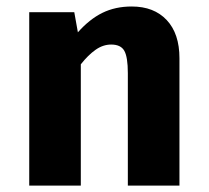

<svg xmlns="http://www.w3.org/2000/svg" viewBox="-20 -583 655 603"><path d="M71.8 0V-544.6H213.3L224.6 -481.5Q261 -522.6 301.5 -542.6Q342.1 -562.6 393.8 -562.6Q463.6 -562.6 503.6 -520Q543.6 -477.4 543.6 -400V0H381.5V-353.3Q381.5 -403.6 370.5 -423.3Q359.5 -443.1 329.2 -443.1Q303.6 -443.1 280.3 -426.7Q256.9 -410.3 233.8 -381V0Z"/></svg>

Font: FiraCode Nerd Font Mono
Style: Bold
Weight: 700
Monospace: yes
Designer: Carrois Corporate, Edenspiekermann AG, Nikita Prokopov
Foundry: Carrois Corporate, Edenspiekermann AG, Nikita Prokopov
Version: Version 6.002;Nerd Fonts 3.3.0